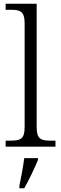

<svg xmlns="http://www.w3.org/2000/svg" viewBox="-20 -780 325 1021"><path d="M10 0H275V-32H254C197 -32 175 -39 175 -105V-760H10V-728H36C87 -728 111 -721 111 -655V-105C111 -39 89 -32 31 -32H10ZM83 208V221H109C133 180 164 113 182 71V61H109C103 107 93 161 83 208Z"/></svg>

Font: Noto Serif Lao Light
Style: Regular
Weight: 300
Designer: Monotype Design Team
Foundry: Monotype Imaging Inc.
Version: Version 2.003